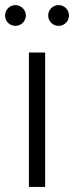

<svg xmlns="http://www.w3.org/2000/svg" viewBox="-35 -737 292 757"><path d="M26 -635C48 -635 67 -653 67 -676C67 -698 48 -717 26 -717C3 -717 -15 -698 -15 -676C-15 -653 3 -635 26 -635ZM196 -635C219 -635 237 -653 237 -676C237 -698 219 -717 196 -717C173 -717 155 -698 155 -676C155 -653 173 -635 196 -635ZM143 0V-530H79V0Z"/></svg>

Font: Roundo
Style: Regular
Weight: 400
Designer: Shiva Nallaperumal
Foundry: Indian Type Foundry
Version: Version 2.000